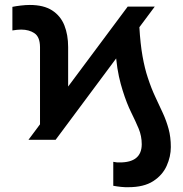

<svg xmlns="http://www.w3.org/2000/svg" viewBox="-20 -573 751 787"><path d="M208 0H96.7L144 -63.5V-380.4Q143.6 -421.4 121.6 -436.5Q99.6 -451.7 66.9 -451.7Q51.3 -451.7 30.8 -448.2V-544.9Q44.9 -547.9 65.2 -550.3Q85.4 -552.7 102.1 -552.7Q159.2 -552.7 193.8 -530.3Q228.5 -507.8 243.9 -469Q259.3 -430.2 259.3 -380.4V-218.3L503.4 -545.9H614.3L551.3 -461.4Q555.2 -393.6 564.2 -342.8Q573.2 -292 585.9 -254.4Q600.6 -209.5 617.2 -174.6Q633.8 -139.6 647.9 -108.6Q662.1 -77.6 671.1 -44.4Q680.2 -11.2 680.2 29.8Q680.2 68.8 663.1 106.9Q646 145 607.7 169.7Q569.3 194.3 506.3 194.3Q493.2 194.8 476.6 193.1Q460 191.4 444.3 188.5V90.3Q450.7 91.8 458.3 92.5Q465.8 93.3 470.2 92.8Q560.5 93.3 561 18.6Q561 -15.6 548.3 -45.9Q535.6 -76.2 517.6 -112.5Q499.5 -148.9 482.9 -201.7Q474.6 -227.5 467.5 -259.5Q460.4 -291.5 456.1 -333.5Z"/></svg>

Font: Inter Tight SemiBold
Style: Regular
Weight: 600
Designer: Rasmus Andersson
Foundry: rsms
Version: Version 3.004; ttfautohint (v1.8.4.7-5d5b)